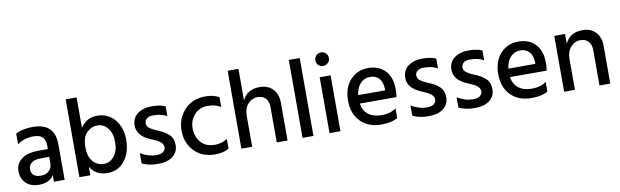

<svg xmlns="http://www.w3.org/2000/svg" viewBox="-45 -1215 5542 1716"><g transform="rotate(-10 2725.5 -357.0)"><path d="M202 4Q130 4 86.5 -37.5Q43 -79 43 -147.5Q43 -216 98 -256.5Q153 -297 252 -297H336V-326Q336 -378 311 -404.5Q286 -431 228 -431Q147 -431 81 -386V-481Q140 -515 237 -515Q436 -515 436 -322V0H339V-60Q300 4 202 4ZM336 -169V-226H260Q204 -226 175.5 -204Q147 -182 147 -147.5Q147 -113 169 -93Q191 -73 236 -73Q281 -73 308.5 -99.5Q336 -126 336 -169Z M807.5 -428Q752 -428 710.5 -386Q669 -344 669 -255.5Q669 -167 709 -123Q749 -79 806 -79Q863 -79 901 -126.5Q939 -174 939 -254.5Q939 -335 901 -381.5Q863 -428 807.5 -428ZM669 0H570V-707H669V-430Q723 -514 820.5 -514Q918 -514 979 -442Q1040 -370 1040 -257Q1040 -144 982 -68.5Q924 7 823 7Q722 7 669 -77Z M1139 -25V-118Q1209 -75 1284 -75Q1323 -75 1344.5 -91Q1366 -107 1366 -131Q1366 -155 1349 -172.5Q1332 -190 1314.5 -198.5Q1297 -207 1255 -225Q1136 -274 1136 -369Q1136 -436 1186 -474Q1236 -512 1314.5 -512Q1393 -512 1439 -490V-401Q1390 -430 1313 -430Q1278 -430 1257.5 -414Q1237 -398 1237 -372Q1237 -341 1263 -325Q1271 -320 1275.5 -316.5Q1280 -313 1290.5 -308Q1301 -303 1306 -300Q1321 -293 1360.5 -276Q1400 -259 1433.5 -226.5Q1467 -194 1467 -133Q1467 -72 1419 -33.5Q1371 5 1285 5Q1199 5 1139 -25Z M1802 10Q1683 10 1612 -65Q1541 -140 1541 -250.5Q1541 -361 1612.5 -438.5Q1684 -516 1806 -516Q1872 -516 1927 -488V-398Q1878 -429 1807.5 -429Q1737 -429 1689.5 -379Q1642 -329 1642 -251Q1644 -174 1689 -124.5Q1734 -75 1815 -75Q1875 -75 1927 -108V-20Q1878 10 1802 10Z M2459 0H2361V-320Q2361 -372 2334.5 -400.5Q2308 -429 2261.5 -429Q2215 -429 2176.5 -391Q2138 -353 2138 -275V0H2040V-707H2138V-420Q2181 -514 2295 -514Q2369 -514 2414 -468Q2459 -422 2459 -340Z M2694 0H2595V-707H2694Z M2889 -724Q2915 -724 2933 -706Q2951 -688 2951 -662.5Q2951 -637 2933 -619Q2915 -601 2889 -601Q2863 -601 2845.5 -618.5Q2828 -636 2828 -662Q2828 -688 2845.5 -706Q2863 -724 2889 -724ZM2939 0H2840V-507H2939Z M3151 -290H3396V-308Q3394 -365 3365 -398.5Q3336 -432 3284 -432Q3232 -432 3196 -395.5Q3160 -359 3151 -290ZM3311 5Q3193 5 3123 -66Q3053 -137 3053 -255.5Q3053 -374 3117 -443.5Q3181 -513 3279 -513Q3377 -513 3434 -452.5Q3491 -392 3491 -278Q3491 -247 3485 -213H3152Q3162 -147 3208 -112Q3254 -77 3329.5 -77Q3405 -77 3459 -115V-27Q3403 5 3311 5Z M3595 -25V-118Q3665 -75 3740 -75Q3779 -75 3800.5 -91Q3822 -107 3822 -131Q3822 -155 3805 -172.5Q3788 -190 3770.5 -198.5Q3753 -207 3711 -225Q3592 -274 3592 -369Q3592 -436 3642 -474Q3692 -512 3770.5 -512Q3849 -512 3895 -490V-401Q3846 -430 3769 -430Q3734 -430 3713.5 -414Q3693 -398 3693 -372Q3693 -341 3719 -325Q3727 -320 3731.5 -316.5Q3736 -313 3746.5 -308Q3757 -303 3762 -300Q3777 -293 3816.5 -276Q3856 -259 3889.5 -226.5Q3923 -194 3923 -133Q3923 -72 3875 -33.5Q3827 5 3741 5Q3655 5 3595 -25Z M4014 -25V-118Q4084 -75 4159 -75Q4198 -75 4219.5 -91Q4241 -107 4241 -131Q4241 -155 4224 -172.5Q4207 -190 4189.5 -198.5Q4172 -207 4130 -225Q4011 -274 4011 -369Q4011 -436 4061 -474Q4111 -512 4189.5 -512Q4268 -512 4314 -490V-401Q4265 -430 4188 -430Q4153 -430 4132.5 -414Q4112 -398 4112 -372Q4112 -341 4138 -325Q4146 -320 4150.5 -316.5Q4155 -313 4165.5 -308Q4176 -303 4181 -300Q4196 -293 4235.5 -276Q4275 -259 4308.5 -226.5Q4342 -194 4342 -133Q4342 -72 4294 -33.5Q4246 5 4160 5Q4074 5 4014 -25Z M4514 -290H4759V-308Q4757 -365 4728 -398.5Q4699 -432 4647 -432Q4595 -432 4559 -395.5Q4523 -359 4514 -290ZM4674 5Q4556 5 4486 -66Q4416 -137 4416 -255.5Q4416 -374 4480 -443.5Q4544 -513 4642 -513Q4740 -513 4797 -452.5Q4854 -392 4854 -278Q4854 -247 4848 -213H4515Q4525 -147 4571 -112Q4617 -77 4692.5 -77Q4768 -77 4822 -115V-27Q4766 5 4674 5Z M5388 0H5290V-320Q5290 -373 5263.5 -401Q5237 -429 5189 -429Q5141 -429 5104 -388.5Q5067 -348 5067 -275V0H4969V-507H5067V-420Q5112 -514 5225 -514Q5300 -514 5344 -468Q5388 -422 5388 -343Z"/></g></svg>

Font: Hind Mysuru Medium
Style: Regular
Weight: 500
Designer: Manushi Parikh, Hitesh Malaviya
Foundry: Indian Type Foundry
Version: Version 0.703;PS 1.0;hotconv 1.0.86;makeotf.lib2.5.63406